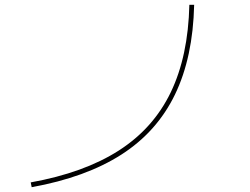

<svg xmlns="http://www.w3.org/2000/svg" viewBox="-20 -760 1040 800"><path d="M108 0Q330 -40 474.5 -132.5Q619 -225 691.5 -375.5Q764 -526 769 -740H789Q784 -521 709 -366Q634 -211 486 -116Q338 -21 112 20Z"/></svg>

Font: M PLUS 1 Thin Thin
Style: Regular
Weight: 250
Version: Version 1.001